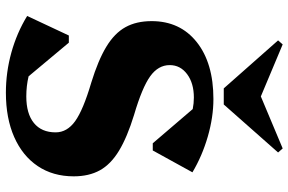

<svg xmlns="http://www.w3.org/2000/svg" viewBox="-188 -800 1003 668"><g transform="rotate(90 314.0 -465.5)"><path d="M302 16Q231 16 162.5 -3Q94 -22 35 -58L103 -203H128L245 -63Q278 -55 315 -55Q375 -55 407.5 -81.5Q440 -108 440 -157Q440 -197 401 -225Q362 -253 267 -281Q189 -305 142 -333.5Q95 -362 74 -400Q53 -438 53 -491Q53 -590 126 -648Q199 -706 324 -706Q387 -706 454.5 -686.5Q522 -667 579 -633L503 -495H478L359 -634Q339 -638 319 -638Q269 -638 237.5 -614.5Q206 -591 206 -554Q206 -514 245 -486Q284 -458 379 -430Q457 -406 504 -377.5Q551 -349 572 -311Q593 -273 593 -220Q593 -148 557.5 -95Q522 -42 456.5 -13Q391 16 302 16ZM134 -947 315 -871 496 -947 510 -931 343 -742H287L120 -931Z"/></g></svg>

Font: Platypi
Style: Bold
Weight: 700
Designer: David Sargent
Foundry: Bolt Cutter Type
Version: Version 1.200; ttfautohint (v1.8.4.7-5d5b)